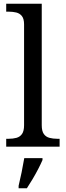

<svg xmlns="http://www.w3.org/2000/svg" viewBox="-20 -780 350 1021"><path d="M13 0V-42H26Q49 -42 67.5 -47Q86 -52 97 -67.5Q108 -83 108 -114V-650Q108 -680 96.5 -694.5Q85 -709 66.5 -713.5Q48 -718 26 -718H13V-760H202V-114Q202 -83 213 -67.5Q224 -52 243 -47Q262 -42 284 -42H297V0ZM79 208Q87 175 95 136Q103 97 109 61H206V71Q197 92 183 119Q169 146 153 173Q137 200 123 221H79Z"/></svg>

Font: Noto Serif NP Hmong
Style: Regular
Weight: 400
Designer: Dalton Maag Ltd
Foundry: Dalton Maag Ltd
Version: Version 1.001